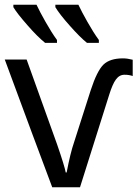

<svg xmlns="http://www.w3.org/2000/svg" viewBox="-20 -786 577 806"><path d="M395 -618.2C378.9 -640.1 363.3 -665.5 347.2 -693.8C331.1 -722.2 318.4 -746.1 309.1 -766.1H212.4V-755.9C224.1 -736.3 244.1 -710.4 272.9 -678.2C301.8 -645.5 325.7 -621.6 345.2 -606H395ZM219.2 -618.2C203.1 -640.1 187.5 -665.5 171.4 -693.8C155.3 -722.2 142.6 -746.1 133.3 -766.1H36.1V-755.9C46.9 -737.8 66.4 -712.9 95.2 -680.2C123.5 -647.5 148.4 -623 169.4 -606H219.2ZM315.9 0 439 -390.1C457 -446.3 473.1 -472.2 502.9 -472.2C516.1 -472.2 527.8 -470.2 537.1 -466.8V-535.2C522 -539.1 508.3 -541 496.1 -541C459.5 -541 432.6 -532.2 414.6 -515.1C396.5 -497.6 378.4 -461.4 360.8 -407.2L291 -189C280.3 -158.2 270 -115.7 259.8 -62H255.9C252.9 -79.1 240.7 -119.1 219.2 -181.2L91.8 -536.1H0C87.4 -299.3 153.8 -120.6 199.2 0Z"/></svg>

Font: Noto Reveo Sans
Style: Regular
Weight: 400
Designer: Monotype Design team
Foundry: Monotype Imaging Inc.
Version: Version 1.04